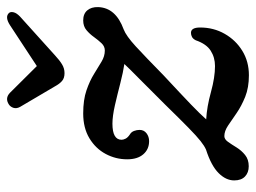

<svg xmlns="http://www.w3.org/2000/svg" viewBox="-112 -617 739 555"><g transform="rotate(-90 257.5 -339.5)"><path d="M455.5 -130.5Q455.5 -91.5 437.2 -59.5Q419 -27.5 388 -8.5Q357 10.5 317.5 10.5Q282 10.5 255.2 -0.2Q228.5 -11 208.2 -25Q188 -39 172 -49.8Q156 -60.5 141.5 -60.5Q132.5 -60.5 125 -50Q117.5 -39.5 108.8 -25.2Q100 -11 87 -0.5Q74 10 54.5 10Q36 10 24.8 -0.8Q13.5 -11.5 13.5 -32Q13.5 -56 34.8 -77.2Q56 -98.5 102.5 -113.5Q113 -118 127.2 -129.2Q141.5 -140.5 166 -164.5Q190.5 -188.5 232.5 -231.5Q278.5 -278 306.8 -305.8Q335 -333.5 350 -349.5Q326.5 -353 294.5 -361.2Q262.5 -369.5 230.8 -376.8Q199 -384 177.5 -384Q131 -384 131 -357.5Q131 -352.5 134.2 -346Q137.5 -339.5 146.5 -333.5Q153.5 -329.5 156.5 -321.5Q159.5 -313.5 159.5 -305.5Q159.5 -293 149.8 -285.5Q140 -278 127 -278Q103.5 -278 89 -294.8Q74.5 -311.5 74.5 -341.5Q74.5 -374.5 90 -403.5Q105.5 -432.5 135.2 -450.5Q165 -468.5 207 -468.5Q246.5 -468.5 274 -459Q301.5 -449.5 321.2 -437.2Q341 -425 356.8 -415.5Q372.5 -406 389 -406Q401 -406 410 -415.5Q419 -425 427.8 -437.2Q436.5 -449.5 447.8 -459Q459 -468.5 476 -468.5Q495 -468.5 505 -456.8Q515 -445 514.5 -425.5Q513 -374.5 450 -351.5Q431.5 -344.5 401.2 -316.8Q371 -289 317 -236Q260 -183 232.5 -156.5Q205 -130 190 -113Q226.5 -111 269 -99.2Q311.5 -87.5 344 -87.5Q369 -87.5 388.5 -100Q408 -112.5 418.5 -143Q422.5 -151 428.2 -154Q434 -157 440 -157Q455.5 -157 455.5 -130.5ZM375 -550Q361 -537 349.2 -529.8Q337.5 -522.5 323.5 -522.5Q309 -522.5 300.8 -529.8Q292.5 -537 285.5 -550L226 -651Q220.5 -661 223.2 -669.8Q226 -678.5 232.5 -683Q251 -695.5 267 -680L344 -602.5L462 -680Q486 -695.5 497.5 -683Q501.5 -678.5 499.5 -669.8Q497.5 -661 487 -651Z"/></g></svg>

Font: Fraunces 9pt SuperSoft
Style: Italic
Weight: 400
Italic angle: -16°
Version: Version 1.000;[b76b70a41]